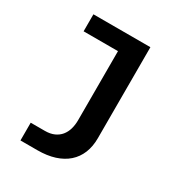

<svg xmlns="http://www.w3.org/2000/svg" viewBox="-163 -607 826 890"><g transform="rotate(30 250.0 -162.0)"><path d="M77.5 175.5V80.5H153Q182 80.5 202.5 71.2Q223 62 236.2 45.8Q249.5 29.5 255.8 7.5Q262 -14.5 262 -39.5V-409H78V-500H383V-12.5Q383 31.5 368.8 66.5Q354.5 101.5 327 125.8Q299.5 150 259.5 162.8Q219.5 175.5 168 175.5Z"/></g></svg>

Font: Trispace Thin Medium
Style: Regular
Weight: 500
Version: Version 1.210